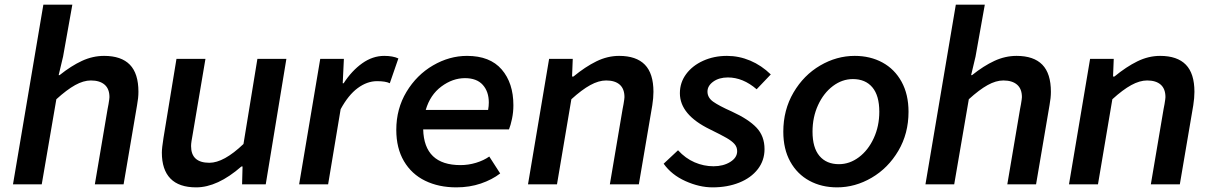

<svg xmlns="http://www.w3.org/2000/svg" viewBox="-20 -795 5224 828"><path d="M167 -775H292L252 -551L233 -471H237Q287 -511 333.5 -532.5Q380 -554 429 -554Q503 -554 540 -516Q577 -478 577 -399Q577 -373 571 -341L513 0H389L444 -325L448 -346Q452 -370 452 -376Q452 -412 431 -430Q410 -448 372 -448Q340 -448 304 -428Q268 -408 223 -367L160 0H36Z M678 -137Q678 -156 685 -200L741 -541H866L811 -216Q808 -200 806 -187Q804 -174 804 -165Q804 -93 883 -93Q945 -93 1030 -174L1090 -541H1215L1126 0H1024L1026 -77H1021Q918 13 826 13Q752 13 715 -25Q678 -63 678 -137Z M1361 -541H1463L1458 -436H1462Q1497 -490 1542 -522Q1587 -554 1637 -554Q1674 -554 1698 -543L1661 -436Q1643 -445 1606 -445Q1563 -445 1522.5 -415Q1482 -385 1449 -324L1395 0H1270Z M1689 -235Q1689 -326 1733 -399Q1777 -472 1847.5 -513Q1918 -554 1994 -554Q2093 -554 2143.5 -495.5Q2194 -437 2194 -341Q2194 -311 2188 -282.5Q2182 -254 2175 -237H1805Q1809 -83 1966 -83Q2000 -83 2033 -93Q2066 -103 2090 -120L2137 -47Q2102 -20 2053.5 -3.5Q2005 13 1948 13Q1872 13 1813.5 -15.5Q1755 -44 1722 -100Q1689 -156 1689 -235ZM2085 -321Q2088 -338 2088 -353Q2088 -400 2062 -429Q2036 -458 1985 -458Q1932 -458 1883.5 -422Q1835 -386 1816 -321Z M2348 -541H2450L2447 -465H2453Q2504 -507 2552 -530.5Q2600 -554 2650 -554Q2724 -554 2761 -516Q2798 -478 2798 -399Q2798 -373 2793 -341L2735 0H2610L2665 -325L2669 -346Q2673 -370 2673 -376Q2673 -412 2652.5 -430Q2632 -448 2594 -448Q2562 -448 2525.5 -428Q2489 -408 2444 -367L2382 0H2257Z M2842 -89 2904 -147Q2936 -112 2975.5 -95Q3015 -78 3057 -78Q3099 -78 3129 -96.5Q3159 -115 3159 -143Q3159 -161 3147.5 -174Q3136 -187 3113.5 -200Q3091 -213 3042 -237Q2912 -300 2912 -393Q2912 -439 2939 -475.5Q2966 -512 3012.5 -533Q3059 -554 3115 -554Q3167 -554 3215.5 -533.5Q3264 -513 3304 -474L3243 -410Q3184 -461 3119 -461Q3081 -461 3056 -443Q3031 -425 3031 -400Q3031 -374 3055.5 -356.5Q3080 -339 3136 -314Q3208 -281 3242.5 -244.5Q3277 -208 3277 -152Q3277 -103 3248 -65.5Q3219 -28 3168 -7.5Q3117 13 3053 13Q2996 13 2936 -14Q2876 -41 2842 -89Z M3358 -227Q3358 -321 3402 -396Q3446 -471 3517 -512.5Q3588 -554 3666 -554Q3733 -554 3785.5 -525.5Q3838 -497 3868 -442.5Q3898 -388 3898 -313Q3898 -219 3854 -144.5Q3810 -70 3739 -28.5Q3668 13 3590 13Q3523 13 3470.5 -15.5Q3418 -44 3388 -98Q3358 -152 3358 -227ZM3772 -313Q3772 -383 3742 -418.5Q3712 -454 3658 -454Q3612 -454 3572 -424Q3532 -394 3508 -342Q3484 -290 3484 -227Q3484 -158 3514 -122.5Q3544 -87 3598 -87Q3644 -87 3684 -117Q3724 -147 3748 -199Q3772 -251 3772 -313Z M4102 -775H4227L4187 -551L4168 -471H4172Q4222 -511 4268.5 -532.5Q4315 -554 4364 -554Q4438 -554 4475 -516Q4512 -478 4512 -399Q4512 -373 4506 -341L4448 0H4324L4379 -325L4383 -346Q4387 -370 4387 -376Q4387 -412 4366 -430Q4345 -448 4307 -448Q4275 -448 4239 -428Q4203 -408 4158 -367L4095 0H3971Z M4681 -541H4783L4780 -465H4786Q4837 -507 4885 -530.5Q4933 -554 4983 -554Q5057 -554 5094 -516Q5131 -478 5131 -399Q5131 -373 5126 -341L5068 0H4943L4998 -325L5002 -346Q5006 -370 5006 -376Q5006 -412 4985.5 -430Q4965 -448 4927 -448Q4895 -448 4858.5 -428Q4822 -408 4777 -367L4715 0H4590Z"/></svg>

Font: Nebula Sans Semibold
Style: Regular
Weight: 600
Italic angle: -9°
Designer: Paul D. Hunt for Adobe (as Source Sans)
Foundry: Nebula Entertainment & Broadcasting LLC
Version: Version 1.010